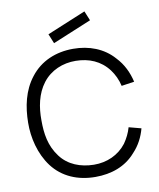

<svg xmlns="http://www.w3.org/2000/svg" viewBox="-104 -1056 957 1153"><g transform="rotate(-10 375.0 -479.5)"><path d="M278.1 -818.8 254.2 -877.1 490.6 -975 514.6 -916.7ZM631.2 -243.8C621.9 -210.4 606.2 -179.2 586.5 -151C539.6 -89.6 466.7 -57.3 387.5 -58.3C306.2 -59.4 232.3 -87.5 185.4 -150C133.3 -218.8 122.9 -294.8 122.9 -375C121.9 -455.2 137.5 -536.5 185.4 -599C233.3 -661.5 308.3 -692.7 387.5 -691.7C467.7 -690.6 537.5 -662.5 586.5 -597.9C608.3 -568.8 625 -533.3 633.3 -495.8L711.5 -507.3C697.9 -564.6 674 -617.7 630.2 -663.5C569.8 -732.3 481.3 -765.6 384.4 -765.6C279.2 -765.6 185.4 -727.1 122.9 -645.8C62.5 -568.8 42.7 -471.9 41.7 -375C40.6 -283.3 64.6 -182.3 122.9 -104.2C184.4 -22.9 278.1 15.6 384.4 15.6C481.3 15.6 568.8 -14.6 630.2 -85.4C669.8 -127.1 692.7 -174 706.2 -224Z"/></g></svg>

Font: Manrope3
Style: Regular
Weight: 400
Width: 4
Designer: Mikhail Sharanda
Foundry: Mikhail Sharanda
Version: Version 3.000;PS 003.000;hotconv 1.0.88;makeotf.lib2.5.64775